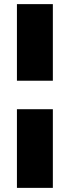

<svg xmlns="http://www.w3.org/2000/svg" viewBox="-20 -708 337 930"><path d="M62 -688H236V-317H62ZM62 -179H236V202H62Z"/></svg>

Font: Cairo Black
Style: Regular
Weight: 900
Designer: Mohamed Gaber, the designers of Titillium
Foundry: Kief Type Foundry
Version: Version 2.009; ttfautohint (v1.5.33-1714) -l 8 -r 50 -G 200 